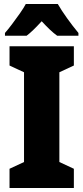

<svg xmlns="http://www.w3.org/2000/svg" viewBox="-20 -947 420 967"><path d="M352 0H28V-97L101 -131V-583L28 -617V-714H352V-617L279 -583V-131L352 -97ZM271 -927Q290 -894 318 -855Q346 -816 375 -781V-767H268Q250 -780 231 -798Q212 -816 190 -840Q167 -815 148.5 -797Q130 -779 114 -767H5V-781Q20 -798 40.5 -825Q61 -852 80.5 -880Q100 -908 110 -927Z"/></svg>

Font: Noto Sans Khmer UI Condensed Black
Style: Regular
Weight: 900
Width: 3
Designer: Danh Hong and the Monotype Design Team
Foundry: Monotype Imaging Inc.
Version: Version 2.002; ttfautohint (v1.8.4.7-5d5b)